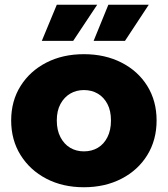

<svg xmlns="http://www.w3.org/2000/svg" viewBox="-20 -779 706 808"><path d="M333 9Q244 9 175 -27Q106 -63 66.5 -126.5Q27 -190 27 -272Q27 -354 66.5 -417Q106 -480 175 -515.5Q244 -551 333 -551Q422 -551 491.5 -515.5Q561 -480 600 -417Q639 -354 639 -272Q639 -190 600 -126.5Q561 -63 491.5 -27Q422 9 333 9ZM333 -142Q366 -142 391.5 -157Q417 -172 432 -201.5Q447 -231 447 -272Q447 -313 432 -341.5Q417 -370 391.5 -385Q366 -400 333 -400Q301 -400 275.5 -385Q250 -370 234.5 -341.5Q219 -313 219 -272Q219 -231 234.5 -201.5Q250 -172 275.5 -157Q301 -142 333 -142ZM374 -607 436 -759H606L506 -607ZM156 -607 219 -759H389L288 -607Z"/></svg>

Font: Montserrat Thin ExtraBold
Style: Regular
Weight: 800
Version: Version 9.000